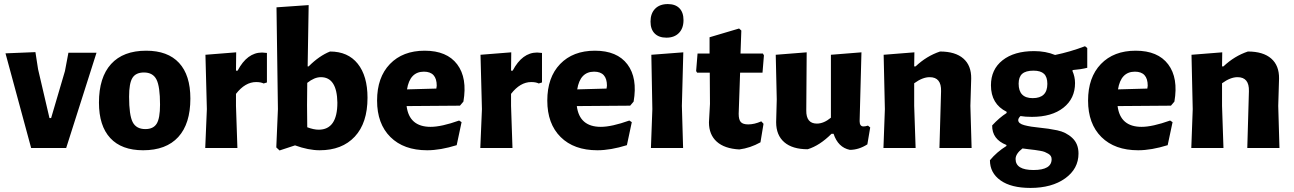

<svg xmlns="http://www.w3.org/2000/svg" viewBox="-20 -727 6353 943"><path d="M154 -471 167 -387 223 -147H231L299 -378L316 -468H454L305 0H133L7 -465Z M698 -478Q804 -478 859.5 -418Q915 -358 915 -243Q915 -119 855.5 -54Q796 11 683 11Q577 11 521.5 -49Q466 -109 466 -223Q466 -347 525.5 -412.5Q585 -478 698 -478ZM687 -371Q647 -371 630.5 -344.5Q614 -318 614 -252Q614 -162 631.5 -127.5Q649 -93 694 -93Q733 -93 749.5 -119.5Q766 -146 766 -213Q766 -302 748.5 -336.5Q731 -371 687 -371Z M1140 -470 1139 -380H1147Q1194 -469 1267 -469Q1273 -469 1291 -467V-322L1275 -317Q1261 -324 1238 -324Q1184 -324 1139 -266V-207L1146 0H988L996 -191L989 -458Z M1601 -474Q1689 -474 1737 -414Q1785 -354 1785 -247Q1785 -123 1722.5 -56Q1660 11 1550 11Q1495 11 1429 -13L1353 12L1337 -3L1345 -191L1338 -691L1496 -702L1491 -401H1496Q1548 -453 1601 -474ZM1488 -211 1489 -102Q1521 -90 1545 -90Q1637 -90 1637 -223Q1635 -348 1556 -348Q1524 -348 1489 -320Z M2078 11Q1963 11 1897.5 -54Q1832 -119 1832 -233Q1832 -347 1895 -412.5Q1958 -478 2066 -478Q2175 -478 2225.5 -411Q2276 -344 2256 -228L2239 -208L1977 -206Q1990 -104 2095 -104Q2148 -104 2235 -135L2247 -127L2223 -14Q2143 11 2078 11ZM2062 -375Q1993 -375 1979 -288L2123 -292L2125 -306Q2125 -375 2062 -375Z M2491 -470 2490 -380H2498Q2545 -469 2618 -469Q2624 -469 2642 -467V-322L2626 -317Q2612 -324 2589 -324Q2535 -324 2490 -266V-207L2497 0H2339L2347 -191L2340 -458Z M2914 11Q2799 11 2733.5 -54Q2668 -119 2668 -233Q2668 -347 2731 -412.5Q2794 -478 2902 -478Q3011 -478 3061.5 -411Q3112 -344 3092 -228L3075 -208L2813 -206Q2826 -104 2931 -104Q2984 -104 3071 -135L3083 -127L3059 -14Q2979 11 2914 11ZM2898 -375Q2829 -375 2815 -288L2959 -292L2961 -306Q2961 -375 2898 -375Z M3260 -707Q3297 -707 3317 -686.5Q3337 -666 3337 -628Q3337 -588 3314.5 -565Q3292 -542 3253 -542Q3216 -542 3195.5 -562.5Q3175 -583 3175 -621Q3175 -661 3197.5 -684Q3220 -707 3260 -707ZM3177 0 3184 -191 3179 -458 3336 -470 3329 -207 3335 0Z M3611 7Q3538 3 3500 -31.5Q3462 -66 3462 -126L3467 -217L3466 -370H3404L3399 -378L3406 -464H3465V-544L3610 -587L3621 -577L3617 -464H3727L3732 -455L3725 -370H3615L3608 -168Q3608 -139 3618.5 -127.5Q3629 -116 3655 -116Q3685 -116 3719 -131L3730 -119L3715 -28Q3665 0 3611 7Z M3947 6Q3872 6 3832 -28.5Q3792 -63 3792 -127L3795 -239L3790 -458L3942 -470L3940 -185Q3939 -120 3992 -120Q4026 -120 4061 -149V-458L4211 -470L4202 -132Q4202 -106 4221 -106Q4230 -106 4243 -110L4254 -101L4240 -18Q4198 9 4154 9Q4096 -3 4074 -70H4064Q4006 -12 3947 6Z M4471 -470 4470 -401H4477Q4531 -452 4597 -474Q4672 -474 4711.5 -439.5Q4751 -405 4750 -341L4746 -207L4752 0H4594L4602 -279Q4604 -348 4546 -348Q4511 -348 4470 -318V-207L4477 0H4319L4326 -191L4320 -458Z M5059 -476Q5116 -476 5162 -457Q5235 -472 5309 -500L5320 -491V-394Q5288 -386 5249 -383L5247 -379Q5260 -350 5260 -319Q5260 -243 5203 -198Q5146 -153 5048 -153Q5015 -153 4992 -157Q4981 -146 4981 -137Q4981 -120 5011.5 -112Q5042 -104 5085.5 -100Q5129 -96 5172.5 -87Q5216 -78 5246.5 -49.5Q5277 -21 5277 27Q5277 102 5211.5 149Q5146 196 5041 196Q4946 196 4894 159Q4842 122 4842 60Q4876 19 4923 -10V-15Q4852 -43 4853 -111Q4888 -149 4924 -172V-178Q4847 -216 4847 -308Q4847 -386 4904 -431Q4961 -476 5059 -476ZM5056 -380Q5018 -380 5000.5 -364.5Q4983 -349 4983 -316Q4983 -245 5052 -245Q5124 -245 5124 -315Q5124 -349 5107.5 -364.5Q5091 -380 5056 -380ZM4968 54Q4968 108 5056 108Q5145 108 5145 55Q5145 46 5141 39.5Q5137 33 5128.5 28Q5120 23 5111.5 19.5Q5103 16 5088 13.5Q5073 11 5062.5 9.5Q5052 8 5032.5 6Q5013 4 5002 2Q4968 28 4968 54Z M5570 11Q5455 11 5389.5 -54Q5324 -119 5324 -233Q5324 -347 5387 -412.5Q5450 -478 5558 -478Q5667 -478 5717.5 -411Q5768 -344 5748 -228L5731 -208L5469 -206Q5482 -104 5587 -104Q5640 -104 5727 -135L5739 -127L5715 -14Q5635 11 5570 11ZM5554 -375Q5485 -375 5471 -288L5615 -292L5617 -306Q5617 -375 5554 -375Z M5983 -470 5982 -401H5989Q6043 -452 6109 -474Q6184 -474 6223.5 -439.5Q6263 -405 6262 -341L6258 -207L6264 0H6106L6114 -279Q6116 -348 6058 -348Q6023 -348 5982 -318V-207L5989 0H5831L5838 -191L5832 -458Z"/></svg>

Font: Alegreya Sans ExtraBold
Style: Regular
Weight: 800
Designer: Juan Pablo del Peral
Foundry: Huerta Tipografica
Version: Version 2.007